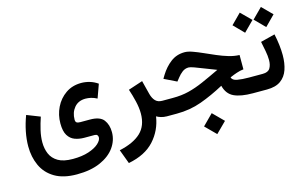

<svg xmlns="http://www.w3.org/2000/svg" viewBox="-102 -892 2312 1440"><g transform="rotate(-15 1054.0 -172.5)"><path d="M343.8 246.1Q238.8 246.1 172.4 206.5Q106 167 75 99.6Q43.9 32.2 43.9 -50.8Q43.9 -106.4 55.9 -165.8Q67.9 -225.1 89.8 -283.2L192.9 -242.7Q176.3 -193.8 165 -145.3Q153.8 -96.7 153.8 -53.2Q153.8 -3.9 171.1 36.9Q188.5 77.6 230 102.1Q271.5 126.5 343.8 126.5Q416 126.5 467.3 109.4Q518.6 92.3 545.9 67.4Q573.2 42.5 573.2 20Q573.2 10.3 567.4 2.7Q561.5 -4.9 545.9 -4.9H466.8Q427.7 -4.9 394.5 -17.1Q361.3 -29.3 341.3 -61.8Q321.3 -94.2 321.3 -154.8Q321.3 -221.2 349.4 -278.8Q377.4 -336.4 429 -372.3Q480.5 -408.2 550.8 -408.2Q582.5 -408.2 615.2 -398.7Q647.9 -389.2 677.2 -368.7L639.2 -263.2Q615.2 -275.9 593.3 -281Q571.3 -286.1 551.3 -286.1Q495.1 -286.1 463.4 -248.3Q431.6 -210.4 431.6 -154.8Q431.6 -138.2 440.4 -132.1Q449.2 -126 467.8 -126H543Q620.6 -126 649.4 -88.1Q678.2 -50.3 678.2 7.8Q678.2 71.8 639.4 126Q600.6 180.2 525.9 213.1Q451.2 246.1 343.8 246.1Z M1108.9 0Q1083 0 1062.3 -6.3Q1041.5 -12.7 1028.3 -21Q1012.2 85 942.1 162.1Q872.1 239.3 740.7 264.6L699.7 154.3Q810.5 130.4 867.2 76.9Q923.8 23.4 923.8 -71.8Q923.8 -115.2 911.6 -167Q899.4 -218.8 883.3 -266.1L995.6 -303.2L1022.9 -195.8Q1032.2 -161.1 1051 -141.4Q1069.8 -121.6 1103.5 -121.6H1122.1V0Z M1437.5 64 1519 145.5 1437.5 226.6 1356.4 145.5ZM1752.4 -303.2V-191.9Q1727.1 -189.5 1698.5 -179.9Q1669.9 -170.4 1644 -158.7Q1649.9 -134.8 1686.8 -128.2Q1723.6 -121.6 1776.9 -121.6H1803.7V0H1774.9Q1681.6 0 1629.2 -24.7Q1576.7 -49.3 1560.1 -115.7Q1467.3 -65.4 1377.2 -32.7Q1287.1 0 1184.1 0H1102.5V-121.6H1185.5Q1253.9 -121.6 1310.3 -135.7Q1366.7 -149.9 1426.3 -176Q1485.8 -202.1 1562.5 -238.8Q1514.2 -256.8 1472.2 -273.7Q1430.2 -290.5 1400.4 -301.3Q1370.6 -312 1358.4 -312Q1330.6 -312 1308.8 -295.2Q1287.1 -278.3 1271.5 -257.8L1250.5 -231.4L1154.3 -278.3L1170.4 -305.2Q1204.1 -359.9 1250.5 -395Q1296.9 -430.2 1358.9 -430.2Q1384.8 -430.2 1420.2 -417.5Q1455.6 -404.8 1497.1 -386.2Q1538.6 -367.7 1582.3 -348.9Q1626 -330.1 1669.4 -317.1Q1712.9 -304.2 1752.4 -303.2Z M2000 -609.9 2077.6 -532.2 2000 -453.6 1922.4 -532.2ZM1835.9 -609.9 1914.1 -532.2 1835.9 -453.6 1758.8 -532.2ZM1883.8 0H1784.2V-121.6H1883.8Q1925.8 -121.6 1940.9 -146.5Q1956.1 -171.4 1956.1 -210Q1956.1 -242.7 1948.7 -281Q1941.4 -319.3 1933.6 -356.4L2045.4 -384.8Q2054.7 -341.8 2059.8 -299.6Q2064.9 -257.3 2064.9 -218.8Q2064.9 -156.2 2048.1 -106.7Q2031.2 -57.1 1991.7 -28.6Q1952.1 0 1883.8 0Z"/></g></svg>

Font: Vazirmatn FD NL SemiBold
Style: Regular
Weight: 600
Designer: Saber Rastikerdar
Foundry: Saber Rastikerdar
Version: Version 33.003